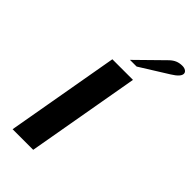

<svg xmlns="http://www.w3.org/2000/svg" viewBox="-289 -1041 1120 1120"><g transform="rotate(45 271.0 -481.0)"><path d="M187 -700H357L234 0H64ZM425 -930Q443 -947 461.5 -954.5Q480 -962 503 -962Q520 -962 531 -954.5Q542 -947 542 -935Q542 -910 490 -878L317 -770H262Z"/></g></svg>

Font: Fahkwang
Style: Bold Italic
Weight: 700
Italic angle: -10°
Designer: Suppakit Chalermlarp | Katatrad Co.,Ltd.
Foundry: Cadson Demak Co.,Ltd.
Version: Version 1.000; ttfautohint (v1.6)